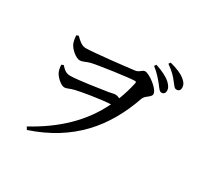

<svg xmlns="http://www.w3.org/2000/svg" viewBox="-188 -1057 1377 1344"><g transform="rotate(30 500.0 -385.0)"><path d="M824 -670C844 -644 855 -626 871 -626C889 -626 899 -639 899 -657C899 -677 889 -694 867 -715C838 -741 797 -760 743 -778L733 -763C778 -727 804 -695 824 -670ZM904 -740C924 -716 933 -697 951 -697C969 -697 980 -708 980 -728C980 -749 971 -768 944 -789C919 -809 877 -827 822 -841L812 -826C862 -791 885 -765 904 -740ZM256 -631C223 -631 196 -657 171 -682L154 -676C155 -649 160 -629 166 -613C181 -579 230 -536 262 -536C286 -536 301 -549 337 -559C391 -572 626 -605 668 -605C678 -605 682 -603 679 -590C668 -539 653 -490 635 -444C624 -450 611 -454 598 -454C587 -454 572 -449 549 -445C498 -437 321 -409 258 -409C228 -409 209 -422 182 -452L166 -445C167 -424 171 -404 178 -388C190 -361 235 -318 263 -318C284 -318 299 -331 338 -340C387 -351 510 -373 606 -379C518 -196 372 -59 173 50L186 71C502 -35 675 -241 771 -519C782 -551 828 -562 828 -589C828 -630 732 -699 699 -699C676 -699 667 -672 634 -668C580 -661 321 -631 256 -631Z"/></g></svg>

Font: Noto Serif CJK HK SemiBold
Style: Regular
Weight: 600
Designer: Ryoko NISHIZUKA 西塚涼子 (kana & ideographs); Frank Grießhammer (Latin, Greek & Cyrillic); Wenlong ZHANG 张文龙 (bopomofo); San
Foundry: Adobe
Version: Version 2.001;hotconv 1.1.0;makeotfexe 2.6.0